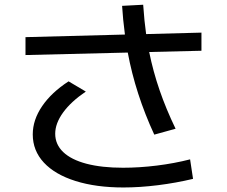

<svg xmlns="http://www.w3.org/2000/svg" viewBox="-20 -785 978 827"><path d="M121.1 -206.1Q121.1 -268.6 161.6 -327.9Q202.1 -387.2 275.4 -434.6L349.6 -390.6Q285.6 -347.2 251.7 -300.3Q217.8 -253.4 217.8 -209Q217.8 -163.1 252.2 -130.1Q286.6 -97.2 352.3 -79.8Q418 -62.5 509.8 -62.5Q580.1 -62.5 655.3 -71.8Q730.5 -81.1 798.8 -98.6L811.5 -14.6Q738.8 2.9 660.4 12.7Q582 22.5 511.7 22.5Q393.6 22.5 305.2 -5.4Q216.8 -33.2 168.9 -84.7Q121.1 -136.2 121.1 -206.1ZM89.8 -625 518.1 -636.2Q509.3 -702.6 505.9 -759.8L596.7 -764.6Q601.6 -692.9 609.4 -638.2L847.7 -644.5V-566.4L622.6 -561Q639.6 -477.1 667.5 -396.2Q695.3 -315.4 736.3 -230.5L644.5 -205.1Q563.5 -380.4 530.3 -558.6L89.8 -547.9Z"/></svg>

Font: Pretendard Medium
Style: Regular
Weight: 500
Designer: Base glyphs from Inter by Rasmus Andersson; Hangeul glyphs from Noto Sans CJK(Source Han Sans) by Jang Soo-young and Kan
Foundry: Kil Hyung-jin
Version: Version 1.309